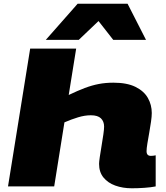

<svg xmlns="http://www.w3.org/2000/svg" viewBox="-20 -1001 891 1031"><path d="M767 -189Q767 -164 790 -164Q803 -164 816 -167V0Q792 5 756.5 7.5Q721 10 688 10Q639 10 599 -4.5Q559 -19 535.5 -48Q512 -77 512 -121Q512 -132 516 -159Q520 -186 525.5 -218.5Q531 -251 535 -279Q539 -307 539 -321Q539 -349 522 -365.5Q505 -382 468 -382Q435 -382 399 -371Q363 -360 326 -344L271 0H23L142 -740H389L349 -491Q397 -514 435.5 -528.5Q474 -543 510.5 -550Q547 -557 589 -557Q662 -557 707.5 -534.5Q753 -512 774 -475Q795 -438 795 -394Q795 -376 791 -348Q787 -320 781.5 -289Q776 -258 771.5 -231Q767 -204 767 -189ZM226 -787 397 -981H665L764 -787H588L509 -888L403 -787Z"/></svg>

Font: Georama ExtraExtended ExtraBold
Style: Italic
Weight: 800
Width: 8
Italic angle: -9°
Designer: Jean-Baptiste Levee
Foundry: Production Type
Version: Version 1.000